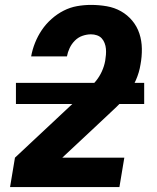

<svg xmlns="http://www.w3.org/2000/svg" viewBox="-20 -763 640 783"><path d="M21 0 41 -120 305 -367Q322 -383 339.5 -399Q357 -415 371.5 -433Q386 -451 395.5 -472Q405 -493 409 -515Q411 -527 412 -539.5Q413 -552 412 -564Q411 -576 406.5 -587.5Q402 -599 394.5 -607Q387 -615 375.5 -619Q364 -623 351 -623Q334 -623 316.5 -617Q299 -611 285.5 -597.5Q272 -584 264 -567Q256 -550 253 -533H107Q112 -561 123 -588.5Q134 -616 150.5 -640.5Q167 -665 190 -685.5Q213 -706 239.5 -719.5Q266 -733 294.5 -738Q323 -743 351 -743Q384 -743 415.5 -737.5Q447 -732 473.5 -717Q500 -702 519.5 -678.5Q539 -655 548.5 -626Q558 -597 558.5 -564.5Q559 -532 553 -500Q548 -468 534.5 -437Q521 -406 500.5 -378.5Q480 -351 455 -327Q430 -303 404 -279L234 -120H487L467 0ZM568 -339H45V-425H568Z"/></svg>

Font: Iosevka SS04 Hv Ex Obl
Style: Regular
Weight: 900
Width: 7
Italic angle: -9°
Monospace: yes
Designer: Belleve Invis
Foundry: Belleve Invis
Version: Version 19.0.0; ttfautohint (v1.8.4)